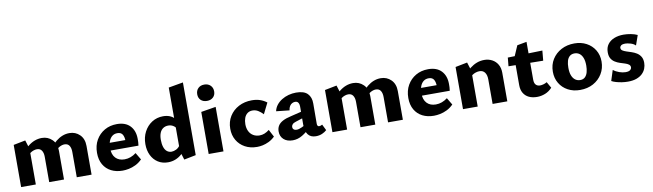

<svg xmlns="http://www.w3.org/2000/svg" viewBox="-40 -1280 6294 1852"><g transform="rotate(-10 3107.0 -354.0)"><path d="M601 0V-248Q601 -287 586 -310Q571 -333 539 -333Q516 -333 490.5 -319.5Q465 -306 451 -281L414 -322Q442 -357 472 -381.5Q502 -406 535 -419Q568 -432 604 -432Q664 -432 705 -391.5Q746 -351 746 -281V0ZM331 0V-248Q331 -287 315.5 -310Q300 -333 269 -333Q253 -333 235.5 -327Q218 -321 202.5 -309.5Q187 -298 176 -281L140 -322Q169 -357 199 -381.5Q229 -406 263 -419Q297 -432 334 -432Q393 -432 434.5 -391.5Q476 -351 476 -281V0ZM56 0V-413L173 -436L200 -350V0Z M1049 14Q986 14 937.5 -10.5Q889 -35 861.5 -82.5Q834 -130 834 -197Q834 -269 865 -323Q896 -377 949 -407.5Q1002 -438 1070 -438Q1154 -438 1199 -390.5Q1244 -343 1244 -263Q1244 -248 1243.5 -231Q1243 -214 1240 -197H1125V-257Q1125 -303 1110 -327Q1095 -351 1060 -351Q1030 -351 1009 -334.5Q988 -318 977 -288.5Q966 -259 966 -221Q966 -158 998 -124Q1030 -90 1086 -90Q1117 -90 1145.5 -100.5Q1174 -111 1200 -131L1241 -62Q1211 -32 1177 -15.5Q1143 1 1110 7.5Q1077 14 1049 14ZM901 -197 917 -272H1231V-197Z M1494 11Q1438 11 1396 -16Q1354 -43 1331 -90.5Q1308 -138 1308 -199Q1308 -266 1336 -319.5Q1364 -373 1412.5 -404Q1461 -435 1522 -435Q1558 -435 1586 -424Q1614 -413 1633.5 -392Q1653 -371 1663 -343L1636 -292Q1622 -315 1601.5 -326.5Q1581 -338 1556 -338Q1527 -338 1505.5 -323.5Q1484 -309 1473 -281.5Q1462 -254 1462 -215Q1462 -174 1471.5 -144.5Q1481 -115 1500 -99.5Q1519 -84 1545 -84Q1566 -84 1591 -96Q1616 -108 1635 -139L1678 -101Q1657 -67 1630 -42Q1603 -17 1568.5 -3Q1534 11 1494 11ZM1652 12 1625 -74V-698L1768 -723V-11Z M1893 0V-412L2038 -436V0ZM1967 -507Q1929 -507 1906.5 -528.5Q1884 -550 1884 -586Q1884 -622 1906.5 -644.5Q1929 -667 1967 -667Q2004 -667 2027 -644.5Q2050 -622 2050 -586Q2050 -550 2027 -528.5Q2004 -507 1967 -507Z M2366 14Q2299 14 2248 -14Q2197 -42 2168.5 -91Q2140 -140 2140 -203Q2140 -272 2173 -325Q2206 -378 2263 -408Q2320 -438 2392 -438Q2436 -438 2471.5 -426Q2507 -414 2537 -391L2484 -285Q2462 -309 2436.5 -324.5Q2411 -340 2381 -340Q2352 -340 2331.5 -324.5Q2311 -309 2301 -282Q2291 -255 2291 -221Q2291 -182 2305.5 -152.5Q2320 -123 2347 -107Q2374 -91 2409 -91Q2434 -91 2457.5 -100.5Q2481 -110 2504 -128L2542 -56Q2513 -28 2481.5 -13Q2450 2 2421 8Q2392 14 2366 14Z M2942 11Q2890 11 2864.5 -24Q2839 -59 2840 -123L2841 -283Q2842 -304 2838.5 -319Q2835 -334 2826 -342.5Q2817 -351 2802 -351Q2787 -351 2772.5 -344Q2758 -337 2747.5 -320.5Q2737 -304 2734 -279L2605 -293Q2612 -326 2632.5 -352.5Q2653 -379 2683.5 -398Q2714 -417 2750.5 -427Q2787 -437 2825 -437Q2903 -437 2937.5 -401Q2972 -365 2971 -304L2970 -104Q2970 -92 2975.5 -85.5Q2981 -79 2989 -79Q2997 -79 3004.5 -81.5Q3012 -84 3020 -89L3049 -30Q3031 -13 3003.5 -1Q2976 11 2942 11ZM2716 11Q2660 11 2627.5 -18.5Q2595 -48 2595 -96Q2595 -128 2609.5 -152Q2624 -176 2655.5 -193Q2687 -210 2737 -221L2901 -261L2906 -203L2776 -161Q2752 -154 2741.5 -142Q2731 -130 2731 -116Q2731 -101 2741.5 -92Q2752 -83 2770 -83Q2792 -83 2822.5 -97.5Q2853 -112 2890 -132L2899 -87Q2855 -43 2810 -16Q2765 11 2716 11Z M3650 0V-248Q3650 -287 3635 -310Q3620 -333 3588 -333Q3565 -333 3539.5 -319.5Q3514 -306 3500 -281L3463 -322Q3491 -357 3521 -381.5Q3551 -406 3584 -419Q3617 -432 3653 -432Q3713 -432 3754 -391.5Q3795 -351 3795 -281V0ZM3380 0V-248Q3380 -287 3364.5 -310Q3349 -333 3318 -333Q3302 -333 3284.5 -327Q3267 -321 3251.5 -309.5Q3236 -298 3225 -281L3189 -322Q3218 -357 3248 -381.5Q3278 -406 3312 -419Q3346 -432 3383 -432Q3442 -432 3483.5 -391.5Q3525 -351 3525 -281V0ZM3105 0V-413L3222 -436L3249 -350V0Z M4098 14Q4035 14 3986.5 -10.5Q3938 -35 3910.5 -82.5Q3883 -130 3883 -197Q3883 -269 3914 -323Q3945 -377 3998 -407.5Q4051 -438 4119 -438Q4203 -438 4248 -390.5Q4293 -343 4293 -263Q4293 -248 4292.5 -231Q4292 -214 4289 -197H4174V-257Q4174 -303 4159 -327Q4144 -351 4109 -351Q4079 -351 4058 -334.5Q4037 -318 4026 -288.5Q4015 -259 4015 -221Q4015 -158 4047 -124Q4079 -90 4135 -90Q4166 -90 4194.5 -100.5Q4223 -111 4249 -131L4290 -62Q4260 -32 4226 -15.5Q4192 1 4159 7.5Q4126 14 4098 14ZM3950 -197 3966 -272H4280V-197Z M4674 0V-241Q4674 -283 4656 -308Q4638 -333 4603 -333Q4586 -333 4567 -327Q4548 -321 4532 -309.5Q4516 -298 4506 -281L4468 -322Q4497 -357 4528.5 -381.5Q4560 -406 4594.5 -419Q4629 -432 4668 -432Q4710 -432 4744.5 -413.5Q4779 -395 4798.5 -361Q4818 -327 4818 -281V0ZM4384 0V-413L4501 -436L4528 -350V0Z M5109 8Q5064 8 5030 -8Q4996 -24 4977 -56Q4958 -88 4958 -134V-403L5007 -516L5100 -533V-163Q5100 -128 5115.5 -112Q5131 -96 5156 -96Q5171 -96 5189.5 -101Q5208 -106 5224 -116L5258 -56Q5228 -23 5189 -7.5Q5150 8 5109 8ZM5227 -326 4888 -331 4896 -415 5236 -424Z M5530 14Q5463 14 5411 -14Q5359 -42 5329.5 -91.5Q5300 -141 5300 -204Q5300 -273 5333 -325.5Q5366 -378 5422.5 -408Q5479 -438 5551 -438Q5617 -438 5668.5 -410.5Q5720 -383 5750 -334Q5780 -285 5780 -221Q5780 -154 5747.5 -100.5Q5715 -47 5659 -16.5Q5603 14 5530 14ZM5547 -80Q5576 -80 5594 -97Q5612 -114 5620 -143Q5628 -172 5628 -208Q5628 -254 5616 -284Q5604 -314 5583.5 -328.5Q5563 -343 5536 -343Q5507 -343 5488.5 -327Q5470 -311 5462 -283Q5454 -255 5454 -216Q5454 -170 5466 -140Q5478 -110 5499 -95Q5520 -80 5547 -80Z M5998 15Q5968 15 5938.5 10.5Q5909 6 5883 -1.5Q5857 -9 5839 -19L5872 -122Q5897 -102 5930 -90.5Q5963 -79 5991 -79Q6023 -79 6036.5 -90.5Q6050 -102 6050 -117Q6050 -134 6036 -144.5Q6022 -155 5999.5 -162Q5977 -169 5952 -177Q5927 -185 5904.5 -199Q5882 -213 5868 -236Q5854 -259 5854 -297Q5854 -344 5877.5 -375.5Q5901 -407 5941.5 -423Q5982 -439 6033 -439Q6067 -439 6104 -432Q6141 -425 6168 -412L6134 -315Q6115 -334 6084.5 -342.5Q6054 -351 6036 -351Q6005 -351 5993 -341Q5981 -331 5981 -318Q5981 -301 5995.5 -291.5Q6010 -282 6033 -274.5Q6056 -267 6082 -258.5Q6108 -250 6130.5 -236Q6153 -222 6168 -198.5Q6183 -175 6183 -137Q6183 -108 6172.5 -81Q6162 -54 6140 -32.5Q6118 -11 6083 2Q6048 15 5998 15Z"/></g></svg>

Font: Ysabeau Office ExtraBold
Style: Regular
Weight: 800
Designer: Christian Thalmann (Catharsis Fonts)
Version: Version 2.001;gftools[0.9.30]; featfreeze: tnum,lnum,ss02